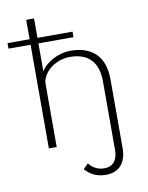

<svg xmlns="http://www.w3.org/2000/svg" viewBox="-129 -792 821 1062"><g transform="rotate(-10 281.0 -261.5)"><path d="M-31 -582H93V0H137V-358C143 -426 220 -478 294 -478C395 -478 452 -424 452 -314V71C452 131 424 162 377 162C341 162 312 147 291 119L263 147C295 183 332 199 380 199C452 199 495 152 495 70V-318C495 -445 425 -511 304 -511C240 -511 169 -477 137 -425V-582H334V-613H137V-722H93V-613H-31Z"/></g></svg>

Font: Perun ExtraLight
Style: Regular
Weight: 200
Foundry: Copyright (c) Stefan Peev, Context Ltd, 2016
Version: Version 1.089